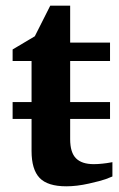

<svg xmlns="http://www.w3.org/2000/svg" viewBox="-20 -636 415 668"><path d="M371.1 -22Q362.3 -18.1 346.9 -12.5Q331.5 -6.8 289.3 2.7Q247.1 12.2 210.9 12.2Q145.5 12.2 117.7 -17.1Q89.8 -46.4 89.8 -110.8V-222.2H23.9V-280.8H89.8V-423.8H23.9V-463.9L101.1 -509.8L154.8 -616.2H224.1V-487.8H362.8V-423.8H224.1V-280.8H362.8V-222.2H224.1V-151.9Q224.1 -105.5 244.4 -85.2Q264.6 -64.9 306.2 -64.9Q320.3 -64.9 336.7 -66.7Q353 -68.4 362.3 -70.3L371.1 -71.8Z"/></svg>

Font: Veleka
Style: Bold
Weight: 700
Designer: Stefan Peev, Context Ltd, 2016; SIL International, 1997-2014.
Foundry: Stefan Peev, Context Ltd, 2016
Version: Version 1.000